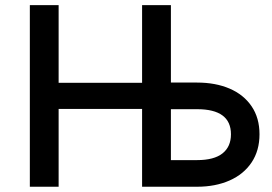

<svg xmlns="http://www.w3.org/2000/svg" viewBox="-20 -709 1033 729"><path d="M93.3 -689.5H202.6V-394.5H519.5V-689.5H628.9V-395.5H728.5Q798.3 -395.5 851.8 -372.6Q905.3 -349.6 935.3 -305.4Q965.3 -261.2 965.3 -199.2Q965.3 -137.2 935.3 -92.3Q905.3 -47.4 851.6 -23.7Q797.9 0 728.5 0H519.5V-295.4H202.6V0H93.3ZM728.5 -101.1Q792.5 -101.1 824.7 -126.5Q856.9 -151.9 856.9 -199.2Q856.9 -294.4 728.5 -294.4H628.9V-101.1Z"/></svg>

Font: Acari Sans SemiBold
Style: Regular
Weight: 600
Designer: Alfredo Marco Pradil and Stefan Peev
Foundry: Hanken Design Co.
Version: Version 1.045;January 11, 2019;FontCreator 11.5.0.2425 64-bi